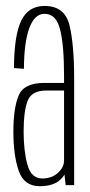

<svg xmlns="http://www.w3.org/2000/svg" viewBox="-20 -623 304 646"><path d="M201 0 197 -35.5Q191.5 -26.5 183 -18.5Q159.5 3.5 113.5 3.5Q61 3.5 43 -48.2Q25 -100 25 -180Q25 -258.5 42.5 -301.2Q60 -344 129 -344H195.5V-368.5Q195.5 -471 182.2 -523.8Q169 -576.5 130 -576.5Q96.5 -576.5 78.8 -529Q61 -481.5 60.5 -391.5L27 -394Q27.5 -503 51.2 -553Q75 -603 130 -603Q198 -603 213.8 -538Q229.5 -473 229.5 -359.5V0ZM195.5 -82.5V-318.5H136.5Q86.5 -318.5 73 -283.8Q59.5 -249 59.5 -180Q59.5 -115.5 72.2 -69Q85 -22.5 122 -22.5Q154.5 -22.5 175 -41.5Q195.5 -60.5 195.5 -82.5Z"/></svg>

Font: Anybody Condensed ExtraLight
Style: Regular
Weight: 200
Width: 3
Designer: Tyler Finck
Foundry: Etcetera Type Company
Version: Version 1.010; ttfautohint (v1.8.3) -l 8 -r 50 -G 200 -x 14 